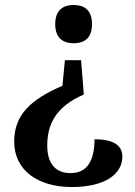

<svg xmlns="http://www.w3.org/2000/svg" viewBox="-20 -560 544 772"><path d="M276 -540C236 -540 202 -521 202 -463C202 -405 236 -386 276 -386C317 -386 350 -405 350 -463C350 -521 317 -540 276 -540ZM317 -180 306 -318H241L231 -215C105 -161 37 -99 37 9C37 124 131 192 269 192C408 192 472 136 472 70C472 20 429 0 360 0C360 82 333 136 264 136C199 136 170 93 170 25C170 -56 201 -130 317 -180Z"/></svg>

Font: Noto Serif Georgian SemiBold
Style: Regular
Weight: 600
Designer: Monotype Design Team, Akaki Razmadze
Foundry: Google LLC
Version: Version 2.003